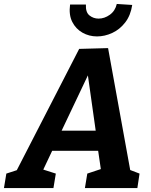

<svg xmlns="http://www.w3.org/2000/svg" viewBox="-56 -950 763 970"><path d="M-36 0 -24 -73 59 -100 19 -71 344 -703 490 -707 606 -68 576 -101 649 -73 638 0H373L385 -73L463 -99L456 -78L437 -208L447 -188H196L216 -206L156 -79L154 -96L226 -73L214 0ZM245 -268 239 -290H441L431 -265L380 -626H415ZM434 -766Q394 -766 360.5 -785Q327 -804 309 -839.5Q291 -875 298 -927H378Q376 -888 396 -872Q416 -856 442 -856Q472 -856 499 -875.5Q526 -895 534 -930L612 -925Q604 -872 576.5 -836.5Q549 -801 511 -783.5Q473 -766 434 -766Z"/></svg>

Font: Bitter Thin
Style: Bold Italic
Weight: 700
Italic angle: -9°
Version: Version 3.021